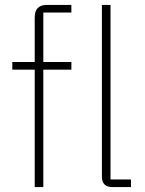

<svg xmlns="http://www.w3.org/2000/svg" viewBox="-20 -760 589 780"><path d="M121 -477H30V-508H121V-689Q121 -740 170 -740H270V-709H156V-508H270V-477H156V0H121ZM437 0Q394 0 394 -42V-740H429V-31H512V0Z"/></svg>

Font: IBM Plex Sans Arabic ExtraLight
Style: Regular
Weight: 200
Designer: Mike Abbink, Paul van der Laan, Pieter van Rosmalen, Wael Morcos, Khajak Apelian
Foundry: Bold Monday
Version: Version 1.1